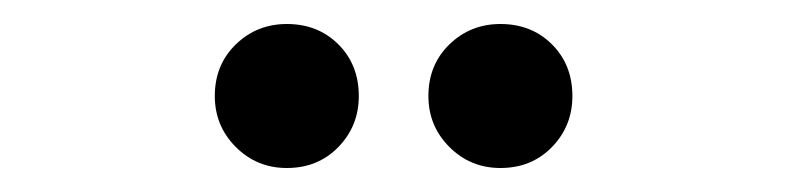

<svg xmlns="http://www.w3.org/2000/svg" viewBox="-20 -734 656 160"><path d="M159 -654Q159 -680 176.5 -697Q194 -714 219 -714Q245 -714 262 -697Q279 -680 279 -654Q279 -629 262 -611.5Q245 -594 219 -594Q194 -594 176.5 -611.5Q159 -629 159 -654ZM337 -654Q337 -680 354.5 -697Q372 -714 397 -714Q423 -714 440 -697Q457 -680 457 -654Q457 -629 440 -611.5Q423 -594 397 -594Q372 -594 354.5 -611.5Q337 -629 337 -654Z"/></svg>

Font: Overpass Mono Light
Style: Bold
Weight: 600
Monospace: yes
Designer: Delve Withrington, Dave Bailey
Foundry: Delve Fonts
Version: Version 1.000;DELV;Overpass